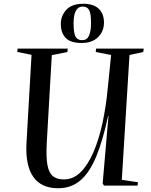

<svg xmlns="http://www.w3.org/2000/svg" viewBox="-20 -989 807 1023"><path d="M629 -31 715 -18 713 0H534L527 -12L558 -371H556Q528 -240 492.5 -154.5Q457 -69 408 -27.5Q359 14 290 14Q200 14 157.5 -46.5Q115 -107 121 -224L148 -697L72 -712L74 -730H341L339 -712L256 -695L229 -226Q225 -150 233 -108.5Q241 -67 262.5 -50Q284 -33 320 -33Q371 -33 410 -72Q449 -111 478 -178.5Q507 -246 526 -333.5Q545 -421 554 -518L572 -696L490 -712L492 -730H746L743 -712L670 -696ZM415 -760Q356 -760 330 -787Q304 -814 304 -861Q304 -905 333.5 -937Q363 -969 424 -969Q479 -969 506.5 -942Q534 -915 534 -869Q534 -822 502.5 -791Q471 -760 415 -760ZM418 -775Q443 -775 454 -798.5Q465 -822 465 -867Q465 -918 454.5 -936Q444 -954 421 -954Q372 -954 372 -864Q372 -814 382 -794.5Q392 -775 418 -775Z"/></svg>

Font: Literata 72pt Medium
Style: Italic
Weight: 500
Italic angle: -2°
Designer: Latin by Veronika Burian and Jose Scaglione. Greek by Irene Vlachou. Cyrillic by Vera Evstafieva
Foundry: TypeTogether
Version: Version 3.002